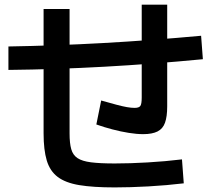

<svg xmlns="http://www.w3.org/2000/svg" viewBox="-20 -817 920 837"><path d="M170 -235.6V-777.8H283.3V-235.6Q283.3 -192.2 290.6 -166.7Q297.8 -141.1 317.8 -127.8Q337.8 -114.4 376.7 -109.4Q415.6 -104.4 480 -104.4Q546.7 -104.4 623.3 -108.9Q700 -113.3 773.3 -122.2L781.1 -17.8Q706.7 -8.9 627.2 -4.4Q547.8 0 480 0Q385.6 0 325.6 -10Q265.6 -20 231.7 -45.6Q197.8 -71.1 183.9 -117.2Q170 -163.3 170 -235.6ZM400 -274.4 421.1 -378.9Q460 -367.8 487.2 -360.6Q514.4 -353.3 533.3 -350Q552.2 -346.7 566.7 -346.7Q585.6 -346.7 591.7 -355Q597.8 -363.3 597.8 -392.2V-796.7H708.9V-353.3Q708.9 -308.9 699.4 -282.2Q690 -255.6 666.7 -243.9Q643.3 -232.2 604.4 -232.2Q575.6 -232.2 541.1 -237.8Q506.7 -243.3 470.6 -252.8Q434.4 -262.2 400 -274.4ZM16.7 -614.4Q221.1 -617.8 430 -629.4Q638.9 -641.1 856.7 -661.1L864.4 -558.9Q645.6 -537.8 434.4 -526.1Q223.3 -514.4 16.7 -512.2Z"/></svg>

Font: Paperlogy 6 SemiBold
Style: Regular
Weight: 600
Designer: redesigned by Lee Juim, glyphs from Gmarket Sans & Montserrat
Foundry: PT&
Version: Version 1.001